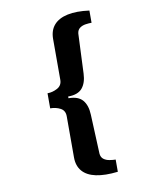

<svg xmlns="http://www.w3.org/2000/svg" viewBox="-93 -759 785 991"><g transform="rotate(-10 300.0 -263.5)"><path d="M444 159Q376 167 329 157Q282 147 258 119Q234 91 234 47V-169Q234 -199 210.5 -211.5Q187 -224 157 -224V-303Q183 -303 208.5 -316.5Q234 -330 234 -360V-574Q234 -619 258.5 -647Q283 -675 330 -685Q377 -695 444 -686V-622Q430 -622 412.5 -619.5Q395 -617 382 -607.5Q369 -598 367 -579L358 -371Q356 -322 333 -295Q310 -268 259 -268V-259Q310 -259 333 -232Q356 -205 358 -156L367 51Q369 70 381.5 79.5Q394 89 412 92Q430 95 444 95Z"/></g></svg>

Font: Chivo Mono ExtraBold
Style: Regular
Weight: 800
Monospace: yes
Designer: Hector Gatti
Foundry: Omnibus-Type
Version: Version 1.008